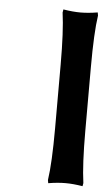

<svg xmlns="http://www.w3.org/2000/svg" viewBox="-50 -684 393 723"><g transform="rotate(5 147.0 -322.5)"><path d="M290 -650.9 292 -639.2Q282.2 -574.2 282.2 -442.9V-202.1Q282.2 -76.2 292 -5.9L290 5.9Q253.9 0 225.1 0Q195.8 0 160.2 5.9L158.2 -5.9Q168 -72.3 168 -202.1V-442.9Q168 -568.8 158.2 -639.2L160.2 -650.9Q196.3 -645 225.1 -645Q253.9 -645 290 -650.9Z"/></g></svg>

Font: Linear Smooth
Style: Bold
Weight: 700
Designer: Philipp H. Poll, Flanker
Foundry: Philipp H. Poll, reworked by Flanker
Version: Version 1.061 | FøM Fix